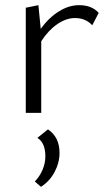

<svg xmlns="http://www.w3.org/2000/svg" viewBox="-20 -438 416 745"><path d="M363 -388 338 -340Q312 -368 271 -368Q237 -368 202.5 -344.5Q168 -321 140 -278V0H80V-408L129 -418L138 -326Q169 -369 208 -393.5Q247 -418 287 -418Q336 -418 363 -388ZM115 266Q134 247 145 221Q156 195 156 169Q156 116 125 97L166 64Q211 94 211 155Q211 193 192 229Q173 265 139 287Z"/></svg>

Font: Ysabeau Semilight
Style: Regular
Weight: 300
Designer: Christian Thalmann (Catharsis Fonts)
Version: Version 0.003